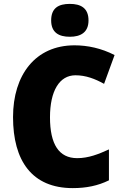

<svg xmlns="http://www.w3.org/2000/svg" viewBox="-20 -957 637 987"><path d="M339 -937C281 -937 243 -916 243 -852C243 -790 282 -768 339 -768C394 -768 435 -790 435 -852C435 -916 395 -937 339 -937ZM368 -570C421 -570 468 -552 515 -526L569 -674C501 -709 430 -724 363 -724C162 -724 47 -572 47 -355C47 -131 144 10 354 10C423 10 483 -2 540 -30V-189C486 -164 434 -144 377 -144C283 -144 237 -215 237 -354C237 -489 285 -570 368 -570Z"/></svg>

Font: Noto Sans Arabic SemCond Blk
Style: Regular
Weight: 900
Width: 4
Designer: Monotype Design Team, Nadine Chahine, Nizar Qandah and Khaled Hosny
Foundry: Monotype Imaging Inc.
Version: Version 2.012